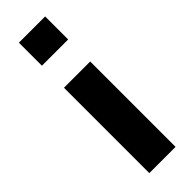

<svg xmlns="http://www.w3.org/2000/svg" viewBox="-242 -543 740 740"><g transform="rotate(-45 128.0 -172.5)"><path d="M206.5 182.6H63.5V-282.7H206.5ZM206.5 -402.8H63.5V-528.3H206.5Z"/></g></svg>

Font: TypoPRO Roboto Slab
Style: Bold
Weight: 700
Designer: Google
Version: Version 1.100263; 2013; ttfautohint (v0.94.20-1c74) -l 8 -r 